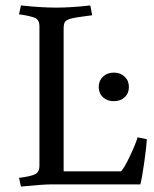

<svg xmlns="http://www.w3.org/2000/svg" viewBox="-20 -678 568 706"><path d="M214 -573V-48H425Q437 -60 458 -104.5Q479 -149 486 -173L520 -166Q519 -142 510.5 -81.5Q502 -21 496 0H167Q139 0 57 8L50 -24Q90 -29 107.5 -36.5Q125 -44 125 -69V-581Q125 -605 109 -612Q96 -618 60 -624L50 -625L57 -658Q131 -650 186.5 -650Q242 -650 312 -658L319 -622Q255 -614 238.5 -609Q222 -604 218 -596Q214 -588 214 -573ZM358.5 -320.5Q343 -335 343 -358Q343 -381 358.5 -396Q374 -411 398.5 -411Q423 -411 438.5 -396Q454 -381 454 -358Q454 -335 438.5 -320.5Q423 -306 398.5 -306Q374 -306 358.5 -320.5Z"/></svg>

Font: Buenard
Style: Regular
Weight: 400
Designer: Gustavo Ibarra
Foundry: FontFuror
Version: Version 1.001 2011